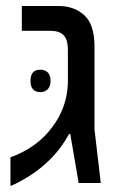

<svg xmlns="http://www.w3.org/2000/svg" viewBox="-20 -612 387 642"><path d="M15 10V-86Q54 -100 86 -121.5Q118 -143 142 -171Q207 -247 207 -342V-445Q207 -480 192.5 -494.5Q178 -509 149 -509H53V-592H175Q228 -592 262 -561Q296 -530 296 -456V-179L317 0H243L215 -164H211Q184 -115 149 -80.5Q114 -46 79 -24Q44 -2 15 10ZM82 -342Q82 -379 115 -379Q130 -379 139.5 -370Q149 -361 149 -342Q149 -323 139.5 -313.5Q130 -304 115 -304Q82 -304 82 -342Z"/></svg>

Font: Noto Sans Living
Style: Regular
Weight: 400
Designer: Monotype Design Team
Foundry: Monotype Imaging Inc.
Version: Version 2.013; ttfautohint (v1.8.4.7-5d5b)